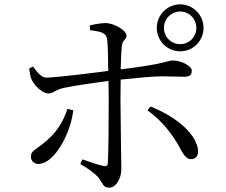

<svg xmlns="http://www.w3.org/2000/svg" viewBox="-20 -832 1040 883"><path d="M701 -704C701 -644 749 -596 809 -596C868 -596 916 -644 916 -704C916 -763 868 -812 809 -812C749 -812 701 -763 701 -704ZM734 -704C734 -745 767 -779 809 -779C850 -779 883 -745 883 -704C883 -662 850 -629 809 -629C767 -629 734 -662 734 -704ZM800 -165C818 -133 831 -100 859 -100C883 -100 895 -120 890 -149C874 -230 774 -302 672 -342L658 -325C729 -274 773 -211 800 -165ZM290 -331C271 -275 245 -223 174 -168C142 -143 122 -137 122 -112C122 -94 135 -78 157 -78C228 -78 305 -215 317 -325ZM114 -517C117 -498 120 -475 127 -463C143 -431 180 -402 202 -402C225 -402 234 -419 274 -428C326 -439 414 -451 479 -460L480 -376C480 -291 479 -128 476 -82C475 -68 467 -66 455 -69C430 -74 391 -88 359 -99L349 -78C381 -60 415 -36 433 -15C454 11 453 31 481 31C515 31 538 -12 538 -55C538 -82 534 -300 534 -374L535 -466C602 -473 684 -481 725 -481C768 -481 797 -479 826 -479C852 -479 862 -486 862 -507C862 -530 811 -554 774 -554C752 -554 743 -538 535 -513C536 -556 538 -596 540 -619C542 -648 562 -650 562 -668C562 -691 510 -723 469 -726C447 -726 416 -721 393 -715L394 -693C447 -687 469 -680 473 -650C476 -627 477 -566 478 -506C405 -496 241 -476 194 -475C172 -474 151 -499 132 -526Z"/></svg>

Font: Noto Serif CJK TC
Style: Regular
Weight: 400
Designer: Ryoko NISHIZUKA 西塚涼子 (kana & ideographs); Frank Grießhammer (Latin, Greek & Cyrillic); Wenlong ZHANG 张文龙 (bopomofo); San
Foundry: Adobe
Version: Version 2.001;hotconv 1.1.0;makeotfexe 2.6.0